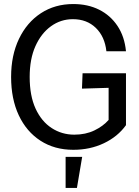

<svg xmlns="http://www.w3.org/2000/svg" viewBox="-20 -730 690 951"><path d="M343 12Q250 12 180.5 -33Q111 -78 73 -159Q35 -240 35 -349Q35 -456 74 -537.5Q113 -619 182.5 -664.5Q252 -710 343 -710Q415 -710 471 -682Q527 -654 562 -601.5Q597 -549 604 -476H507Q499 -549 454.5 -592Q410 -635 341 -635Q281 -635 232.5 -600Q184 -565 155.5 -501.5Q127 -438 127 -349Q127 -256 156 -192.5Q185 -129 235.5 -96Q286 -63 348 -63Q404 -63 447.5 -84Q491 -105 518 -136V-295L386 -291L389 -367H604V-110Q563 -53 494.5 -20.5Q426 12 343 12ZM305 201V47H387L361 201Z"/></svg>

Font: Azeret Mono Light
Style: Regular
Weight: 300
Designer: Martin Vácha
Foundry: Displaay
Version: Version 1.002